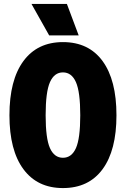

<svg xmlns="http://www.w3.org/2000/svg" viewBox="-20 -940 640 976"><path d="M300 16Q170 16 99 -80Q28 -176 28 -354Q28 -533 99 -629.5Q170 -726 300 -726Q431 -726 501.5 -629.5Q572 -533 572 -354Q572 -176 501.5 -80Q431 16 300 16ZM300 -138Q344 -138 366 -187Q388 -236 388 -354Q388 -473 366 -522.5Q344 -572 300 -572Q256 -572 234 -522.5Q212 -473 212 -354Q212 -236 234 -187Q256 -138 300 -138ZM230 -760 140 -920H320L380 -760Z"/></svg>

Font: Geist Mono Black
Style: Regular
Weight: 900
Monospace: yes
Designer: Basement.studio, Andrés Briganti, Mateo Zaragoza
Foundry: Basement.studio, Vercel, Andrés Briganti, Guido Ferreyra, Mateo Zaragoza
Version: Version 1.500; ttfautohint (v1.8.4.7-5d5b)